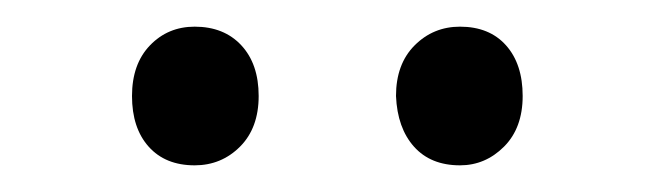

<svg xmlns="http://www.w3.org/2000/svg" viewBox="-20 -767 491 144"><path d="M325 -643Q303 -643 290.5 -657Q278 -671 277 -695Q277 -719 291 -733Q305 -747 325 -747Q347 -747 359.5 -733Q372 -719 372 -695Q372 -671 358 -657Q344 -643 325 -643ZM126 -643Q104 -643 91.5 -657Q79 -671 79 -695Q79 -719 92.5 -733Q106 -747 126 -747Q148 -747 161 -733Q174 -719 174 -695Q174 -671 160 -657Q146 -643 126 -643Z"/></svg>

Font: Bitter Thin
Style: Regular
Weight: 400
Version: Version 3.021